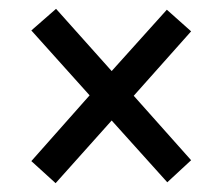

<svg xmlns="http://www.w3.org/2000/svg" viewBox="-20 -576 508 435"><path d="M106 -161 233 -303 359 -163 413 -213 283 -359 413 -505 358 -554 233 -415 107 -556 51 -507 183 -360 51 -211Z"/></svg>

Font: Noto Serif Devanagari Condensed Black
Style: Regular
Weight: 900
Width: 3
Designer: Universal Thirst, Indian Type Foundry and the Monotype Design Team
Foundry: Monotype Imaging Inc.
Version: Version 2.004